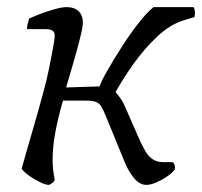

<svg xmlns="http://www.w3.org/2000/svg" viewBox="-20 -520 568 540"><path d="M118 0Q110 0 98.5 -5Q87 -10 74.5 -17.5Q62 -25 52.5 -33Q43 -41 41 -46Q45 -60 54 -92Q63 -124 76 -168Q89 -212 102 -261Q111 -293 118 -327.5Q125 -362 129.5 -387Q134 -412 134 -419Q134 -430 127.5 -434Q121 -438 109 -438H56Q56 -446 58 -454Q60 -462 62 -468Q80 -476 99 -483Q118 -490 136.5 -495Q155 -500 168 -500Q189 -500 201 -488.5Q213 -477 213 -456Q213 -444 205 -412Q197 -380 186 -342.5Q175 -305 166 -274L260 -277Q265 -292 282.5 -322.5Q300 -353 323 -389Q346 -425 370 -455.5Q394 -486 412 -500H524Q527 -497 528 -489Q529 -481 527 -472L497 -463Q458 -451 422 -417Q386 -383 356 -341Q326 -299 305 -261Q313 -252 320.5 -241Q328 -230 336 -210L376 -119Q381 -110 388 -96.5Q395 -83 407.5 -73.5Q420 -64 439 -64H466Q469 -61 471 -56Q473 -51 472 -44Q464 -33 449 -23Q434 -13 418.5 -6.5Q403 0 392 0Q373 0 357.5 -18.5Q342 -37 332 -61L277 -195Q270 -212 264.5 -221Q259 -230 249.5 -233.5Q240 -237 221 -237H157Q142 -184 135 -144.5Q128 -105 128 -71Q128 -56 129.5 -42.5Q131 -29 134 -14Q133 -11 129.5 -7.5Q126 -4 118 0Z"/></svg>

Font: Texturina 12pt ExtraLight
Style: Italic
Weight: 250
Italic angle: -11°
Designer: Guillermo Torres Carreño
Foundry: Omnibus-Type
Version: Version 1.002